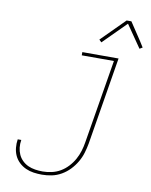

<svg xmlns="http://www.w3.org/2000/svg" viewBox="-102 -1035 877 1117"><g transform="rotate(10 336.5 -476.5)"><path d="M224 8Q199 8 174.5 4.5Q150 1 128 -9Q106 -19 88.5 -35.5Q71 -52 61 -73.5Q51 -95 48.5 -120Q46 -145 50 -170H71Q67 -147 69.5 -125Q72 -103 80.5 -84Q89 -65 104.5 -50Q120 -35 139 -26.5Q158 -18 180 -14.5Q202 -11 225 -11Q251 -11 278 -17Q305 -23 329 -37Q353 -51 373 -72.5Q393 -94 406.5 -118.5Q420 -143 428 -169Q436 -195 440 -221L522 -716H332V-735H546L461 -218Q456 -190 447.5 -161.5Q439 -133 423.5 -106.5Q408 -80 386.5 -57.5Q365 -35 338 -19.5Q311 -4 282 2Q253 8 224 8ZM431 -810 417 -824 554 -961H582L651 -857L673 -822L656 -812L565 -944Z"/></g></svg>

Font: Iosevka Etoile Thin
Style: Italic
Weight: 100
Italic angle: -9°
Designer: Belleve Invis
Foundry: Belleve Invis
Version: Version 22.1.2; ttfautohint (v1.8.4)